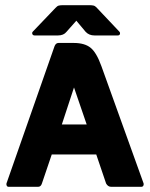

<svg xmlns="http://www.w3.org/2000/svg" viewBox="-20 -722 578 742"><path d="M275 -642 237 -599Q226 -585 204 -585H114Q107 -585 105 -590.5Q103 -596 107 -600L194 -691Q201 -699 207.5 -700.5Q214 -702 224 -702H325Q335 -702 341.5 -700.5Q348 -699 355 -691L441 -600Q445 -596 443.5 -590.5Q442 -585 435 -585H345Q324 -585 311 -599ZM180 -125 142 -13Q138 0 127 0H14Q8 0 6 -4.5Q4 -9 5 -13L191 -544Q196 -556 206 -556H265Q307 -556 330 -537.5Q353 -519 372 -466L535 -13Q536 -9 534 -4.5Q532 0 525 0H410Q397 0 390 -13L352 -125ZM219 -241H315L266 -384Z"/></svg>

Font: Zain Black
Style: Regular
Weight: 900
Designer: Zain,Boutros
Foundry: Mobile Telecommunications Company (Zain), 2024
Version: Version 1.50; ttfautohint (v1.8.4)